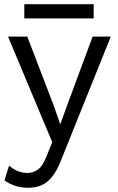

<svg xmlns="http://www.w3.org/2000/svg" viewBox="-20 -673 556 908"><path d="M504 -500 269 84Q250 133 227.5 161.5Q205 190 177.5 202.5Q150 215 114 215Q80 215 51.5 205.5Q23 196 1 180L23 110Q43 128 65.5 136.5Q88 145 110 145Q136 145 159 129Q182 113 201 64L227 -1L177 -120L18 -500H109L234 -174L265 -85L301 -184L418 -500ZM423 -653V-586H95V-653Z"/></svg>

Font: Work Sans
Style: Regular
Weight: 400
Designer: Wei Huang
Foundry: Wei Huang
Version: Version 2.006; ttfautohint (v1.8.1.43-b0c9)